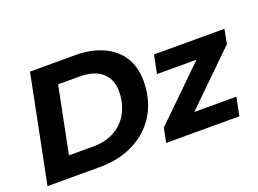

<svg xmlns="http://www.w3.org/2000/svg" viewBox="-104 -941 1592 1183"><g transform="rotate(-20 692.5 -350.0)"><path d="M29 0 169 -700H462Q570 -700 647.5 -664.5Q725 -629 766 -563.5Q807 -498 807 -408Q807 -285 752 -193Q697 -101 598.5 -50.5Q500 0 371 0ZM218 -133H376Q460 -133 520 -167.5Q580 -202 611.5 -262.5Q643 -323 643 -399Q643 -477 593 -522Q543 -567 444 -567H305ZM807 0 826 -94 1158 -418H899L923 -538H1385L1367 -444L1035 -120H1311L1287 0Z"/></g></svg>

Font: Montserrat
Style: Bold Italic
Weight: 700
Italic angle: -11.3°
Designer: Julieta Ulanovsky
Foundry: Julieta Ulanovsky
Version: Version 9.000; ttfautohint (v1.8.4.7-5d5b)